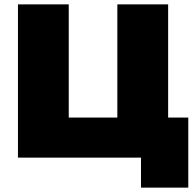

<svg xmlns="http://www.w3.org/2000/svg" viewBox="-20 -720 897 877"><path d="M840 -183V137H624V0H62V-700H294V-183H516V-700H748V-183Z"/></svg>

Font: CMG Sans Black
Style: Regular
Weight: 900
Designer: Julieta Ulanovsky
Foundry: Julieta Ulanovsky
Version: Version 7.200